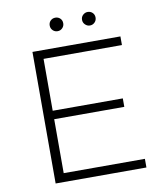

<svg xmlns="http://www.w3.org/2000/svg" viewBox="-92 -931 854 1006"><g transform="rotate(-10 334.5 -428.0)"><path d="M167 -378H546V-333H167ZM173 -46H605V0H122V-700H590V-654H173ZM443 -784Q429 -784 418 -794.5Q407 -805 407 -820Q407 -836 418 -846Q429 -856 443 -856Q458 -856 468.5 -846Q479 -836 479 -820Q479 -805 468.5 -794.5Q458 -784 443 -784ZM271 -784Q256 -784 245.5 -794.5Q235 -805 235 -820Q235 -836 245.5 -846Q256 -856 271 -856Q286 -856 296.5 -846Q307 -836 307 -820Q307 -805 296.5 -794.5Q286 -784 271 -784Z"/></g></svg>

Font: Modern
Style: Regular
Weight: 300
Designer: Julieta Ulanovsky
Foundry: Julieta Ulanovsky
Version: Version 8.000